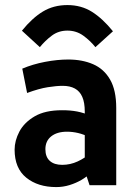

<svg xmlns="http://www.w3.org/2000/svg" viewBox="-20 -734 535 761"><path d="M203 7.5Q130.3 7.5 84.1 -29.8Q37.9 -67.1 37.9 -140.8Q37.9 -176.5 56.9 -212.6Q76 -248.6 117.4 -272.9Q158.8 -297.1 225.7 -297.1Q258.2 -297.3 285.6 -292.1Q313 -286.8 341.4 -274.1L316 -239.9V-291.5Q316 -327.3 306.2 -349.8Q296.4 -372.4 276.8 -383.1Q257.2 -393.8 228.4 -393.8Q203.8 -393.8 169.1 -388.3Q134.3 -382.8 87.4 -365.5L68.3 -461.9Q109.7 -479.5 158.4 -488.8Q207.1 -498.1 250.6 -498.1Q306.1 -498.1 349 -479.5Q392 -460.8 416.3 -418.7Q440.7 -376.6 440.7 -306.2V0H334.9L314.9 -60.7L339 -48.1Q324.8 -34 303.3 -21.2Q281.7 -8.5 255.9 -0.5Q230.1 7.5 203 7.5ZM226.5 -80.6Q258.7 -80.6 287.9 -94.2Q317.2 -107.8 334.6 -124.9L316 -71V-236.9L340.1 -187.7Q311.7 -201.7 289.5 -206.8Q267.4 -212 245.6 -212Q206.2 -212 183 -193.6Q159.9 -175.2 159.9 -142.6Q159.9 -112.1 177.4 -96.3Q194.8 -80.6 226.5 -80.6ZM137.9 -547.1 66.9 -612.3Q108 -663 150.2 -688.4Q192.4 -713.9 247.2 -713.9Q301.9 -713.9 344.3 -687.3Q386.7 -660.7 427.7 -610L358.1 -547.1Q337.6 -572.8 310 -592.8Q282.4 -612.7 247.2 -612.7Q212 -612.7 185.4 -592.8Q158.9 -573 137.9 -547.1Z"/></svg>

Font: Anaheim
Style: Regular
Weight: 400
Designer: Vernon Adams
Foundry: Vernon Adams
Version: Version 2.001